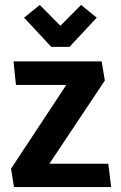

<svg xmlns="http://www.w3.org/2000/svg" viewBox="-20 -762 491 782"><path d="M181 -95H421L433 0H37L25 -75L250 -416H45L35 -512H394L407 -434ZM142 -742 226 -657 310 -742 374 -690 263 -571H189L78 -690Z"/></svg>

Font: Rambla
Style: Bold
Weight: 700
Designer: Martin Sommaruga
Foundry: Martin Sommaruga
Version: Version 1.001